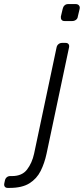

<svg xmlns="http://www.w3.org/2000/svg" viewBox="-144 -730 410 940"><path d="M-106 190Q-116 190 -120.5 184Q-125 178 -123 168L-120 154Q-118 144 -111 138Q-104 132 -94 132H-85Q-36 132 -11.5 100Q13 68 23 22L133 -498Q135 -508 142.5 -514Q150 -520 160 -520H177Q187 -520 191.5 -514Q196 -508 194 -498L84 22Q74 69 55 107Q36 145 0 167.5Q-36 190 -97 190ZM172 -627Q162 -627 157.5 -633Q153 -639 154 -649L163 -687Q165 -697 172 -703.5Q179 -710 189 -710H227Q237 -710 242.5 -703.5Q248 -697 246 -687L237 -649Q236 -639 228 -633Q220 -627 210 -627Z"/></svg>

Font: Rubik Light Light
Style: Italic
Weight: 300
Italic angle: -12°
Version: Version 2.104